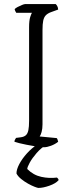

<svg xmlns="http://www.w3.org/2000/svg" viewBox="-20 -724 357 944"><path d="M196 0Q190 0 176.5 -1.5Q163 -3 145.5 -6Q128 -9 109.5 -12.5Q91 -16 75.5 -20Q60 -24 51 -27Q51 -33 54 -38Q57 -43 59 -46L82 -49Q98 -51 107 -59Q116 -67 119.5 -84Q123 -101 123 -130V-589Q123 -623 128.5 -640Q134 -657 137 -661H60Q58 -665 56 -668Q54 -671 52 -679Q56 -684 66.5 -689.5Q77 -695 88 -699.5Q99 -704 104 -704H254Q258 -700 261.5 -694Q265 -688 266 -677L230 -664Q214 -658 205 -648.5Q196 -639 192.5 -622.5Q189 -606 189 -577V-113Q189 -91 184.5 -75Q180 -59 175 -53L259 -45Q261 -43 263 -37.5Q265 -32 266 -27Q251 -15 231 -7.5Q211 0 196 0ZM169 200Q165 200 150.5 194.5Q136 189 118 179Q100 169 84 156Q68 143 61 129Q61 109 75 82.5Q89 56 112.5 30Q136 4 164 -14H211Q182 3 160 28.5Q138 54 126 76Q114 98 114 107Q144 137 183 145.5Q222 154 260 149Q262 151 265 154Q268 157 268 162Q254 178 223 189Q192 200 169 200Z"/></svg>

Font: Texturina 12pt Thin
Style: Regular
Weight: 250
Designer: Guillermo Torres Carreño
Foundry: Omnibus-Type
Version: Version 1.002